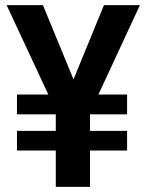

<svg xmlns="http://www.w3.org/2000/svg" viewBox="-20 -731 574 751"><path d="M477.1 -361.3V-283.7H46.4V-361.3ZM477.1 -219.2V-142.1H46.4V-219.2ZM234.9 -341.3 386.7 -710.9H527.3L326.7 -278.8H250.5ZM147.9 -710.9 301.8 -337.4 283.7 -278.8H207.5L5.9 -710.9ZM332 -372.6V0H198.2V-372.6Z"/></svg>

Font: Roboto SemiBold
Style: Regular
Weight: 600
Designer: Christian Robertson
Foundry: Google
Version: Version 3.009; 2024